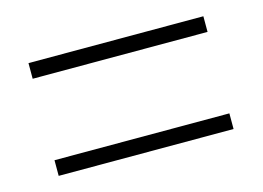

<svg xmlns="http://www.w3.org/2000/svg" viewBox="-48 -554 552 403"><g transform="rotate(-15 227.5 -352.5)"><path d="M37 -441H417V-475H37ZM37 -230H417V-264H37Z"/></g></svg>

Font: Noto Sans Myanmar UI Condensed ExtraLight
Style: Regular
Weight: 200
Width: 3
Designer: Monotype Design Team
Foundry: Monotype Imaging Inc.
Version: Version 2.103